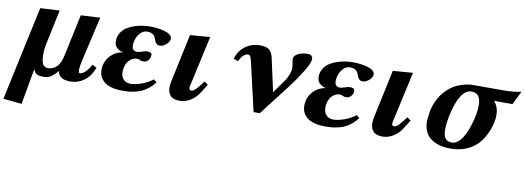

<svg xmlns="http://www.w3.org/2000/svg" viewBox="-67 -857 3962 1450"><g transform="rotate(10 1914.0 -132.0)"><path d="M147 -494.1 294.9 -502 237.8 -231Q230 -194.3 230 -157.2Q230 -135.3 231.9 -119.6Q233.9 -104 239 -88.9Q244.1 -73.7 255.6 -65.9Q267.1 -58.1 284.2 -58.1Q319.3 -58.1 347.9 -84.7Q376.5 -111.3 390.1 -174.8L458 -494.1L606 -502L524.9 -148.9Q516.1 -106 516.1 -85.9Q516.1 -71.3 518.6 -66.7Q521 -62 527.8 -62Q544.9 -62 568.1 -83.7Q591.3 -105.5 609.9 -142.1L644 -125Q616.7 -54.2 569.6 -21Q522.5 12.2 463.9 12.2Q442.4 12.2 422.4 6.8Q402.3 1.5 386.2 -13.7Q370.1 -28.8 370.1 -51.8Q337.9 -15.6 315.9 -1.7Q293.9 12.2 258.8 12.2Q238.3 12.2 224.4 8.8Q210.4 5.4 202.4 -2Q194.3 -9.3 190.7 -15.6Q187 -22 183.1 -33.2L133.8 242.2L-7.8 228Z M887.7 -369.1Q884.8 -356 884.8 -339.8Q884.8 -295.9 925.3 -295.9Q936.5 -295.9 960.9 -304.4Q985.4 -313 998.5 -313Q1035.6 -313 1035.6 -291Q1035.6 -267.6 1021 -250.2Q1006.3 -232.9 985.4 -232.9Q966.3 -232.9 955.6 -239Q944.8 -245.1 936.5 -245.1Q904.8 -245.1 882.6 -225.3Q860.4 -205.6 851.6 -180.4Q842.8 -155.3 842.8 -129.9Q842.8 -92.8 862.5 -71.3Q882.3 -49.8 917.5 -49.8Q952.1 -49.8 1000 -66.9Q1047.9 -84 1086.4 -113.8L1109.4 -95.2Q1088.9 -66.9 1063.2 -46.4Q1037.6 -25.9 1013.9 -14.9Q990.2 -3.9 961.7 2.4Q933.1 8.8 912.6 10.5Q892.1 12.2 867.7 12.2Q815.9 12.2 778.6 1.2Q741.2 -9.8 721.2 -28.8Q701.2 -47.9 692.4 -69.1Q683.6 -90.3 683.6 -115.2Q683.6 -176.8 722.9 -221.2Q762.2 -265.6 821.8 -273.9Q790.5 -280.3 771.5 -299.1Q752.4 -317.9 752.4 -349.1Q752.4 -382.3 768.3 -409.4Q784.2 -436.5 809.1 -453.4Q834 -470.2 866.2 -481.4Q898.4 -492.7 929 -497.3Q959.5 -502 988.8 -502Q1017.6 -502 1046.4 -498.3Q1075.2 -494.6 1100.8 -487.5Q1126.5 -480.5 1142.6 -467.8Q1158.7 -455.1 1158.7 -439Q1158.7 -415.5 1134 -393.8Q1109.4 -372.1 1084.5 -372.1Q1070.3 -372.1 1059.6 -381.6Q1048.8 -391.1 1045.4 -402.8Q1035.2 -436.5 1018.6 -448.2Q1002 -460 972.7 -460Q943.4 -460 919.9 -433.8Q896.5 -407.7 887.7 -369.1Z M1366.2 -126Q1361.3 -109.9 1361.3 -100.1Q1361.3 -79.1 1378.4 -79.1Q1393.6 -79.1 1415.3 -102.1Q1437 -125 1466.3 -164.1L1494.1 -144L1451.2 -76.2Q1427.7 -38.1 1387.9 -12.9Q1348.1 12.2 1304.2 12.2Q1255.4 12.2 1233.9 -11.5Q1212.4 -35.2 1212.4 -75.2Q1212.4 -98.6 1218.3 -124L1296.4 -490.2L1449.2 -502Z M1753.9 -421.9Q1736.3 -421.9 1718 -405Q1699.7 -388.2 1688 -358.9L1652.8 -372.1Q1669.9 -433.6 1718.8 -469.7Q1767.6 -505.9 1832 -505.9Q1878.4 -505.9 1901.1 -488.8Q1923.8 -471.7 1934.1 -425.8L1989.3 -173.8Q2001 -191.4 2028.3 -228.8Q2055.7 -266.1 2066.9 -283.4Q2078.1 -300.8 2089.1 -328.1Q2100.1 -355.5 2100.1 -379.9Q2100.1 -389.2 2095.7 -413.8Q2091.3 -438.5 2091.3 -446.8Q2091.3 -471.7 2121.8 -488.3Q2152.3 -504.9 2197.3 -504.9Q2235.8 -504.9 2235.8 -470.2Q2235.8 -441.9 2193.6 -373.3Q2151.4 -304.7 2101.6 -239.3Q2051.8 -173.8 1992.4 -98.1Q1933.1 -22.5 1918 -1H1870.1L1788.1 -356.9Q1778.3 -399.4 1772.2 -410.6Q1766.1 -421.9 1753.9 -421.9Z M2442.9 -369.1Q2439.9 -356 2439.9 -339.8Q2439.9 -295.9 2480.5 -295.9Q2491.7 -295.9 2516.1 -304.4Q2540.5 -313 2553.7 -313Q2590.8 -313 2590.8 -291Q2590.8 -267.6 2576.2 -250.2Q2561.5 -232.9 2540.5 -232.9Q2521.5 -232.9 2510.7 -239Q2500 -245.1 2491.7 -245.1Q2460 -245.1 2437.7 -225.3Q2415.5 -205.6 2406.7 -180.4Q2397.9 -155.3 2397.9 -129.9Q2397.9 -92.8 2417.7 -71.3Q2437.5 -49.8 2472.7 -49.8Q2507.3 -49.8 2555.2 -66.9Q2603 -84 2641.6 -113.8L2664.6 -95.2Q2644 -66.9 2618.4 -46.4Q2592.8 -25.9 2569.1 -14.9Q2545.4 -3.9 2516.8 2.4Q2488.3 8.8 2467.8 10.5Q2447.3 12.2 2422.9 12.2Q2371.1 12.2 2333.7 1.2Q2296.4 -9.8 2276.4 -28.8Q2256.3 -47.9 2247.6 -69.1Q2238.8 -90.3 2238.8 -115.2Q2238.8 -176.8 2278.1 -221.2Q2317.4 -265.6 2377 -273.9Q2345.7 -280.3 2326.7 -299.1Q2307.6 -317.9 2307.6 -349.1Q2307.6 -382.3 2323.5 -409.4Q2339.4 -436.5 2364.3 -453.4Q2389.2 -470.2 2421.4 -481.4Q2453.6 -492.7 2484.1 -497.3Q2514.6 -502 2543.9 -502Q2572.8 -502 2601.6 -498.3Q2630.4 -494.6 2656 -487.5Q2681.6 -480.5 2697.8 -467.8Q2713.9 -455.1 2713.9 -439Q2713.9 -415.5 2689.2 -393.8Q2664.6 -372.1 2639.6 -372.1Q2625.5 -372.1 2614.7 -381.6Q2604 -391.1 2600.6 -402.8Q2590.3 -436.5 2573.7 -448.2Q2557.1 -460 2527.8 -460Q2498.5 -460 2475.1 -433.8Q2451.7 -407.7 2442.9 -369.1Z M2921.4 -126Q2916.5 -109.9 2916.5 -100.1Q2916.5 -79.1 2933.6 -79.1Q2948.7 -79.1 2970.5 -102.1Q2992.2 -125 3021.5 -164.1L3049.3 -144L3006.3 -76.2Q2982.9 -38.1 2943.1 -12.9Q2903.3 12.2 2859.4 12.2Q2810.5 12.2 2789.1 -11.5Q2767.6 -35.2 2767.6 -75.2Q2767.6 -98.6 2773.4 -124L2851.6 -490.2L3004.4 -502Z M3332 -238.8Q3317.4 -168.5 3317.4 -124Q3317.4 -76.7 3333.7 -55.4Q3350.1 -34.2 3383.3 -34.2Q3419.9 -34.2 3453.1 -75.2Q3486.3 -118.2 3511.2 -200.9Q3536.1 -283.7 3536.1 -346.2Q3536.1 -439.9 3465.3 -439.9Q3418.9 -439.9 3385.5 -385.5Q3352.1 -331.1 3332 -238.8ZM3171.4 -163.1 3180.2 -238.8Q3203.1 -343.3 3272.5 -411.1Q3315.9 -452.6 3368.4 -471.4Q3420.9 -490.2 3468.3 -490.2H3704.1Q3778.8 -490.2 3836.4 -503.9L3785.2 -399.9H3643.1Q3680.2 -359.4 3680.2 -295.9Q3680.2 -240.2 3655.5 -178.5Q3630.9 -116.7 3597.2 -78.1Q3517.1 12.2 3379.4 12.2Q3335.4 12.2 3299.1 2.7Q3262.7 -6.8 3233.4 -26.9Q3204.1 -46.9 3187.7 -81.5Q3171.4 -116.2 3171.4 -163.1Z"/></g></svg>

Font: Linguistics Pro
Style: Bold Italic
Weight: 700
Italic angle: -12°
Designer: Stefan Peev, Context Ltd
Foundry: Stefan Peev, Context Ltd
Version: Version 001.000